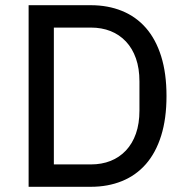

<svg xmlns="http://www.w3.org/2000/svg" viewBox="-20 -718 716 738"><path d="M90 -698H329Q395 -698 449 -676Q503 -654 541 -610.5Q579 -567 599.5 -501.5Q620 -436 620 -349Q620 -262 599.5 -196.5Q579 -131 541 -87.5Q503 -44 449 -22Q395 0 329 0H90ZM329 -86Q371 -86 405 -99.5Q439 -113 464 -139.5Q489 -166 502.5 -204.5Q516 -243 516 -293V-405Q516 -455 502.5 -493.5Q489 -532 464 -558.5Q439 -585 405 -598.5Q371 -612 329 -612H187V-86Z"/></svg>

Font: IBM Plex Sans Thai Text
Style: Regular
Weight: 450
Designer: Mike Abbink, Paul van der Laan, Pieter van Rosmalen, Ben Mitchell, Mark Frömberg
Foundry: Bold Monday
Version: Version 1.1